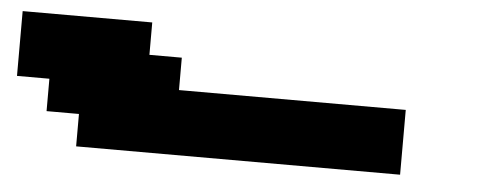

<svg xmlns="http://www.w3.org/2000/svg" viewBox="-31 -684 937 369"><g transform="rotate(5 437.5 -500.0)"><path d="M125 -375H750V-500H312.5V-562.5H250V-625H0V-500H62.5V-437.5H125Z"/></g></svg>

Font: Faithful 32x
Style: Bold
Weight: 400
Foundry: Faithful Resource Pack
Version: Version 1.0; January 27, 2023